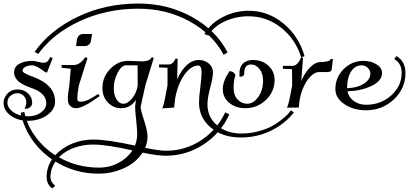

<svg xmlns="http://www.w3.org/2000/svg" viewBox="-37 -604 2321 1089"><path d="M-16.6 -20.5Q-16.6 -41 -5.9 -57.6Q16.6 -96.7 63.5 -96.7Q97.7 -96.7 121.6 -74.7Q145.5 -52.7 145.5 -21.5Q145.5 -7.8 135.3 2.4Q125 12.7 111.3 12.7H102.5L106.4 3.9Q112.3 -8.8 112.3 -23.4Q112.3 -44.9 97.7 -60.1Q83 -75.2 62.5 -75.2Q38.1 -75.2 21.5 -59.6Q4.9 -43.9 4.9 -22.5Q4.9 8.8 39.1 32.2Q73.2 55.7 123 55.7Q166 55.7 195.8 33.7Q225.6 11.7 225.6 -18.6Q225.6 -74.2 145.5 -103.5Q128.9 -109.4 118.7 -113.3Q108.4 -117.2 92.3 -126Q76.2 -134.8 66.9 -143.1Q57.6 -151.4 50.3 -164.6Q43 -177.7 43 -193.4Q43 -225.6 72.8 -242.2Q102.5 -258.8 146.5 -258.8Q158.2 -258.8 184.6 -252Q202.1 -248 208 -248Q223.6 -248 231.4 -254.9Q239.3 -261.7 245.1 -275.4L247.1 -281.2L261.7 -274.4L229.5 -192.4L218.8 -195.3Q169.9 -233.4 145.5 -233.4Q122.1 -233.4 106.4 -224.6Q90.8 -215.8 90.8 -202.6Q90.8 -189.5 146.5 -169.9Q275.4 -124 275.4 -28.3Q275.4 17.6 230 49.3Q184.6 81.1 121.1 81.1Q64.5 81.1 23.9 51.8Q-16.6 22.5 -16.6 -20.5Z M394.5 -342.8 398.4 -373Q403.3 -411.1 435.5 -411.1H485.4L478.5 -370.1Q476.6 -358.4 466.8 -350.6Q457 -342.8 444.3 -342.8ZM312.5 -219.7V-235.4H383.8Q415 -236.3 445.3 -276.4L448.2 -280.3L459 -274.4L410.2 -119.1Q401.4 -67.4 401.4 -49.8Q401.4 -35.2 405.3 -31.2Q409.2 -27.3 422.9 -27.3Q458 -27.3 519.5 -71.3L529.3 -59.6Q433.6 9.8 394.5 9.8Q376 9.8 361.8 -2.4Q347.7 -14.6 347.7 -43Q347.7 -71.3 356.4 -120.1L364.3 -213.9Z M608.4 -102.5Q608.4 -64.5 624 -40Q639.6 -15.6 662.1 -15.6Q687.5 -15.6 712.4 -45.9Q737.3 -76.2 744.1 -119.1L743.2 -233.4H677.7Q652.3 -233.4 630.4 -191.9Q608.4 -150.4 608.4 -102.5ZM100.6 30.3Q117.2 108.4 164.1 171.4Q210.9 234.4 276.4 276.4Q313.5 235.4 370.1 211.4Q426.8 187.5 492.2 187.5Q571.3 187.5 728.5 221.7Q741.2 189.5 741.2 156.2Q741.2 131.8 735.4 77.1Q729.5 27.3 729.5 5.9Q729.5 -3.9 730.5 -10.7L734.4 -37.1Q701.2 9.8 651.4 9.8Q605.5 9.8 574.7 -22.9Q543.9 -55.7 543.9 -104.5Q543.9 -168 588.4 -213.4Q632.8 -258.8 688.5 -258.8Q700.2 -258.8 731.9 -257.3Q763.7 -255.9 769.5 -255.9Q808.6 -255.9 821.3 -275.4L824.2 -280.3L835 -274.4L787.1 -119.1L762.7 -7.8Q761.7 -1 760.7 1Q760.7 19.5 778.3 73.2Q799.8 137.7 799.8 168Q799.8 203.1 786.1 234.4Q865.2 251 904.3 251Q1014.6 251 1105 190.9Q1195.3 130.9 1240.2 33.2L1263.7 44.9Q1215.8 150.4 1118.2 214.8Q1020.5 279.3 902.3 279.3Q855.5 279.3 771.5 261.7Q734.4 319.3 666 350.1Q597.7 380.9 521.5 380.9Q388.7 380.9 277.3 312.5Q250 352.5 249 396.5Q249 427.7 271.5 445.3L276.4 449.2L259.8 464.8L255.9 461.9Q227.5 440.4 227.5 398.4Q227.5 345.7 257.8 299.8Q188.5 252 142.6 184.1Q96.7 116.2 80.1 36.1ZM159.2 -309.6Q248 -434.6 404.8 -509.3Q561.5 -584 747.1 -584Q915 -584 1052.2 -507.8Q1189.5 -431.6 1253.9 -306.6L1231.4 -293Q1169.9 -410.2 1039.1 -482.4Q908.2 -554.7 748 -554.7Q568.4 -554.7 417 -484.9Q265.6 -415 179.7 -297.9ZM296.9 288.1Q401.4 346.7 523.4 346.7Q585 346.7 635.3 319.8Q685.5 293 713.9 249Q566.4 215.8 489.3 215.8Q437.5 215.8 385.7 233.4Q334 251 296.9 288.1Z M865.2 -221.7V-238.3H919.9Q944.3 -238.3 960 -273.4L970.7 -268.6L967.8 -154.3Q1018.6 -263.7 1090.8 -263.7Q1124 -263.7 1147.5 -243.7Q1170.9 -223.6 1170.9 -192.4Q1170.9 -165 1155.3 -107.4Q1139.6 -46.9 1139.6 -12.7Q1139.6 59.6 1193.8 106.4Q1248 153.3 1333 153.3Q1380.9 153.3 1424.8 141.6Q1468.8 129.9 1498 115.2Q1527.3 100.6 1554.2 79.6Q1581.1 58.6 1592.3 46.9Q1603.5 35.2 1613.3 21.5L1629.9 34.2Q1576.2 100.6 1498 138.2Q1419.9 175.8 1328.1 175.8Q1225.6 175.8 1158.7 119.6Q1091.8 63.5 1091.8 -22.5Q1091.8 -54.7 1099.6 -112.3Q1106.4 -168 1106.4 -195.3Q1106.4 -212.9 1101.1 -222.7Q1095.7 -232.4 1087.9 -232.4Q1057.6 -232.4 1030.8 -206.1Q1003.9 -179.7 983.4 -135.7Q965.8 -96.7 957 -48.8Q952.1 -6.8 951.2 0V5.9L883.8 10.7L886.7 2Q895.5 -19.5 913.1 -120.1V-219.7ZM1122.1 -411.1Q1157.2 -471.7 1226.6 -507.3Q1295.9 -543 1373 -543Q1483.4 -543 1570.8 -470.7Q1658.2 -398.4 1690.4 -285.2L1670.9 -279.3Q1639.6 -381.8 1557.6 -446.8Q1475.6 -511.7 1372.1 -511.7Q1301.8 -511.7 1238.3 -482.9Q1174.8 -454.1 1144.5 -402.3Z M1226.6 -98.6Q1226.6 -143.6 1264.6 -200.2Q1278.3 -200.2 1288.1 -191.9Q1297.9 -183.6 1297.9 -175.8Q1297.9 -174.8 1297.9 -173.8Q1288.1 -151.4 1288.1 -102.5Q1288.1 -63.5 1310.5 -39.6Q1333 -15.6 1365.2 -15.6Q1400.4 -15.6 1427.7 -53.7Q1455.1 -91.8 1455.1 -146.5Q1455.1 -186.5 1435.1 -212.4Q1415 -238.3 1386.7 -238.3Q1376 -238.3 1368.2 -234.4Q1347.7 -224.6 1347.7 -182.6Q1347.7 -176.8 1340.8 -172.9Q1334 -168.9 1325.2 -168.9H1321.3V-188.5Q1321.3 -236.3 1357.4 -254.9Q1375 -263.7 1397.5 -263.7Q1450.2 -263.7 1485.4 -231.4Q1520.5 -199.2 1520.5 -150.4Q1520.5 -84 1471.2 -37.1Q1421.9 9.8 1354.5 9.8Q1300.8 9.8 1263.7 -20.5Q1226.6 -50.8 1226.6 -98.6Z M1567.4 -213.9V-230.5H1622.1Q1649.4 -230.5 1668.9 -274.4L1670.9 -280.3L1681.6 -275.4L1671.9 -144.5Q1692.4 -193.4 1722.2 -222.7Q1752 -252 1781.2 -252Q1795.9 -252 1809.1 -254.4Q1822.3 -256.8 1829.6 -259.8Q1836.9 -262.7 1836.9 -264.6L1837.9 -269.5H1851.6L1843.8 -208Q1841.8 -195.3 1816.4 -195.3H1770.5Q1749 -195.3 1723.1 -169.4Q1697.3 -143.6 1679.7 -98.6Q1668 -69.3 1662.1 -35.2Q1658.2 -3.9 1658.2 0V5.9L1590.8 6.8L1593.8 -1Q1603.5 -24.4 1620.1 -119.1L1619.1 -211.9Z M1865.2 -98.6Q1865.2 -165 1912.1 -211.9Q1959 -258.8 2024.4 -258.8Q2066.4 -258.8 2098.1 -239.3Q2129.9 -219.7 2129.9 -190.4Q2129.9 -145.5 2071.3 -117.2Q2012.7 -88.9 1933.6 -85.9Q1940.4 -52.7 1969.7 -31.2Q1999 -9.8 2039.1 -9.8Q2123 -9.8 2182.1 -63Q2241.2 -116.2 2241.2 -190.4Q2241.2 -245.1 2199.2 -268.6L2211.9 -286.1Q2262.7 -255.9 2262.7 -190.4Q2262.7 -102.5 2197.3 -40.5Q2131.8 21.5 2039.1 21.5Q1967.8 21.5 1916.5 -13.2Q1865.2 -47.9 1865.2 -98.6ZM1931.6 -103.5Q1992.2 -106.4 2027.8 -129.9Q2063.5 -153.3 2063.5 -186.5Q2063.5 -205.1 2048.8 -219.2Q2034.2 -233.4 2013.7 -233.4Q1976.6 -233.4 1954.1 -198.2Q1931.6 -163.1 1931.6 -103.5Z"/></svg>

Font: Kleymisska
Style: Regular
Weight: 500
Italic angle: -8°
Designer: gluk
Foundry: gluk
Version: Version 0.298